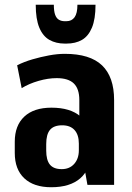

<svg xmlns="http://www.w3.org/2000/svg" viewBox="-20 -776 555 806"><path d="M313 -192V-356Q313 -403 290 -425.5Q267 -448 218 -448Q182 -448 142 -436.5Q102 -425 71 -406L52 -502Q82 -517 116.5 -527Q151 -537 186 -543.5Q221 -550 252 -550Q358 -550 408.5 -501.5Q459 -453 459 -356V0H347ZM195 10Q122 10 82 -27.5Q42 -65 42 -134V-181Q42 -249 82 -286.5Q122 -324 196 -324Q275 -324 317.5 -287.5Q360 -251 360 -182V-135Q360 -65 317 -27.5Q274 10 195 10ZM239 -66Q272 -66 291.5 -88Q311 -110 311 -145V-173Q311 -210 293 -230Q275 -250 241 -250Q206 -250 190 -231Q174 -212 174 -171V-144Q174 -104 189.5 -85Q205 -66 239 -66ZM252 -593Q215 -593 187.5 -608.5Q160 -624 145 -660Q130 -696 130 -756H206Q206 -729 211.5 -714Q217 -699 227.5 -693Q238 -687 251 -687H259Q281 -687 293 -703.5Q305 -720 305 -756H381Q381 -696 366 -660Q351 -624 324 -608.5Q297 -593 259 -593Z"/></svg>

Font: Pathway Extreme Condensed
Style: Bold
Weight: 700
Width: 3
Version: Version 1.001;gftools[0.9.26]